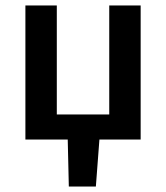

<svg xmlns="http://www.w3.org/2000/svg" viewBox="-20 -511 608 703"><path d="M232 172 228 0H73V-491H188V-92H380V-491H495V0H344L331 172Z"/></svg>

Font: Source Sans 3 SemiBold
Style: Regular
Weight: 600
Designer: Paul D. Hunt
Foundry: Adobe
Version: Version 3.046;hotconv 1.0.118;makeotfexe 2.5.65603